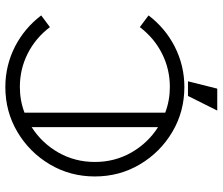

<svg xmlns="http://www.w3.org/2000/svg" viewBox="-78 -643 846 730"><g transform="rotate(-90 345.0 -278.0)"><path d="M379.4 0Q285.6 0 208.3 -45.9Q130.9 -91.8 85 -169.2Q39.1 -246.6 39.1 -340.3Q39.1 -434.1 85 -511.5Q130.9 -588.9 208.3 -634.8Q285.6 -680.7 379.4 -680.7Q460.9 -680.7 533.7 -643.6Q603.5 -607.4 651.4 -544.4L606.9 -511.2Q565.4 -565.9 506.3 -595.7Q447.3 -625.5 379.4 -625.5Q328.1 -625.5 281.7 -607.9V-72.8Q328.1 -55.2 379.4 -55.2Q447.3 -55.2 506.3 -85Q565.4 -114.7 606.9 -169.4L651.4 -136.2Q603.5 -73.2 533.7 -37.1Q460.9 0 379.4 0ZM226.6 -100.1V-580.6Q166 -542 130.1 -479Q94.2 -416 94.2 -340.3Q94.2 -264.6 130.1 -201.7Q166 -138.7 226.6 -100.1ZM373 125H289.6L345.2 13.7H400.9Z"/></g></svg>

Font: X Company
Style: Regular
Weight: 400
Designer: GGBotNet
Foundry: GGBotNet
Version: 0.90